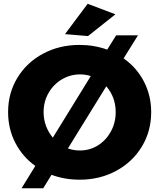

<svg xmlns="http://www.w3.org/2000/svg" viewBox="-20 -942 844 1017"><path d="M22.9 0ZM780.8 -348.1Q780.8 -247.1 731.4 -165.5Q682.1 -84 595.5 -37.1Q508.8 9.8 401.9 9.8Q321.8 9.8 252.9 -16.1L209 55.2H94.2L167 -63Q99.1 -111.8 61 -185.8Q22.9 -259.8 22.9 -348.1Q22.9 -449.2 72.5 -530.5Q122.1 -611.8 208.5 -658Q294.9 -704.1 401.9 -704.1Q478 -704.1 547.9 -679.2L595.2 -754.9H710.9L634.8 -632.8Q704.1 -584 742.4 -510Q780.8 -436 780.8 -348.1ZM259.8 -212.9 460.9 -539.1Q434.1 -547.9 403.8 -547.9Q352.1 -547.9 307.6 -521.5Q263.2 -495.1 237.1 -449.5Q210.9 -403.8 210.9 -348.1Q210.9 -309.1 223.9 -274.7Q236.8 -240.2 259.8 -212.9ZM592.8 -348.1Q592.8 -427.2 543 -484.9L339.8 -155.8Q370.6 -144.5 403.8 -145Q456.1 -145 499 -172.1Q542 -199.2 567.4 -245.6Q592.8 -292 592.8 -348.1ZM444.3 -921.9 591.3 -866.2 446.3 -751 324.2 -761.2Z"/></svg>

Font: Argentum Sans
Style: Bold
Weight: 700
Designer: Julieta Ulanovsky (Modified by Cristiano Sobral)
Foundry: Julieta Ulanovsky
Version: Version 1.000; ttfautohint (v1.5.65-e2d9)